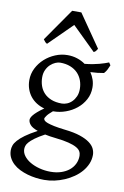

<svg xmlns="http://www.w3.org/2000/svg" viewBox="-103 -776 694 1078"><g transform="rotate(10 244.0 -237.0)"><path d="M336.9 -293Q336.9 -318.8 328.4 -342Q319.8 -365.2 303 -382.6Q286.1 -399.9 261 -409.9Q235.8 -419.9 203.1 -419.9Q190.9 -419.9 176 -413.6Q161.1 -407.2 147.9 -395Q134.8 -382.8 126 -364.3Q117.2 -345.7 117.2 -321.8Q117.2 -295.9 125.2 -272.7Q133.3 -249.5 149.7 -232.4Q166 -215.3 191.2 -205.3Q216.3 -195.3 251 -195.3Q265.1 -195.3 280.5 -201.4Q295.9 -207.5 308.3 -220Q320.8 -232.4 328.9 -250.5Q336.9 -268.6 336.9 -293ZM252.9 2Q234.4 0 218.8 -2.4Q203.1 -4.9 189.5 -7.8Q154.3 11.2 134 26.4Q113.8 41.5 103.5 53.5Q93.3 65.4 90.6 75.2Q87.9 85 87.9 92.8Q87.9 113.3 101.6 131.6Q115.2 149.9 138.2 163.3Q161.1 176.8 191.4 184.8Q221.7 192.9 254.9 192.9Q287.6 192.9 314.5 184.1Q341.3 175.3 360.4 159.9Q379.4 144.5 389.9 123.3Q400.4 102.1 400.4 76.7Q400.4 63 394 51.5Q387.7 40 371.1 30.8Q354.5 21.5 325.9 14.2Q297.4 6.8 252.9 2ZM405.3 -313Q405.3 -275.4 388.4 -244.4Q371.6 -213.4 344.2 -191.2Q316.9 -168.9 282.2 -156.5Q247.6 -144 211.9 -144H210Q186.5 -124.5 177.7 -111.6Q168.9 -98.6 168.9 -95.7Q168.9 -89.8 174.1 -84.2Q179.2 -78.6 193.1 -73.5Q207 -68.4 231.4 -63.2Q255.9 -58.1 293.9 -53.7Q347.2 -47.9 381.8 -36.1Q416.5 -24.4 437 -9Q457.5 6.3 465.6 23.9Q473.6 41.5 473.6 58.6Q473.6 85.4 463.4 109.6Q453.1 133.8 435.5 154.3Q418 174.8 394 191.4Q370.1 208 342.8 219.7Q315.4 231.4 286.1 237.8Q256.8 244.1 228 244.1Q205.1 244.1 180.7 241Q156.2 237.8 132.3 231Q108.4 224.1 87.2 213.6Q65.9 203.1 49.8 188.2Q33.7 173.3 24.2 154.5Q14.6 135.7 14.6 111.8Q14.6 99.1 19.3 85.2Q23.9 71.3 38.1 55.2Q52.2 39.1 77.6 20.5Q103 2 145 -20.5Q113.3 -31.7 101.1 -45.9Q88.9 -60.1 88.9 -74.7Q88.9 -78.6 91.3 -85.2Q93.8 -91.8 101.3 -101.3Q108.9 -110.8 122.8 -123Q136.7 -135.3 159.2 -150.9Q134.3 -157.7 114 -170.7Q93.8 -183.6 79.3 -201.9Q64.9 -220.2 56.9 -243.4Q48.8 -266.6 48.8 -293.9Q48.8 -329.6 64.9 -361.6Q81.1 -393.6 107.4 -417.2Q133.8 -440.9 167.5 -454.8Q201.2 -468.8 236.8 -468.8Q266.1 -468.8 291.7 -460.4Q317.4 -452.1 338.4 -437Q363.8 -439.5 384.3 -443.4Q404.8 -447.3 421.1 -451.7Q437.5 -456.1 450.2 -460.4Q462.9 -464.8 473.1 -468.8L482.9 -454.1Q477.1 -440.4 471.7 -429Q466.3 -417.5 455.1 -405.3Q436.5 -401.9 418.7 -399.9Q400.9 -397.9 378.4 -397Q391.1 -378.4 398.2 -357.4Q405.3 -336.4 405.3 -313ZM398.4 -533.2Q392.6 -523.9 389.2 -519.5Q385.7 -515.1 377.4 -511.2L243.7 -642.1L111.3 -511.2Q107.4 -513.2 104.7 -515.1Q102.1 -517.1 99.9 -519.5Q97.7 -522 95.2 -525.4Q92.8 -528.8 89.4 -533.2L218.3 -718.3H270.5Z"/></g></svg>

Font: Gentium Plus APac
Style: Regular
Weight: 400
Designer: J. Victor Gaultney, Annie Olsen, Iska Routamaa, Becca Hirsbrunner
Foundry: SIL International
Version: Version 5.000